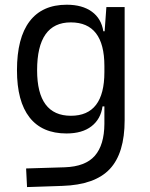

<svg xmlns="http://www.w3.org/2000/svg" viewBox="-20 -547 626 801"><path d="M92.8 233.4 88.9 155.8 250 150.9Q336.4 147.9 375.7 102.8Q415 57.6 415.5 -30.3V-103H407.7Q400.4 -50.3 361.8 -20.3Q323.2 9.8 257.3 9.8Q155.8 9.8 103.3 -57.1Q50.8 -124 50.8 -253.9Q50.8 -388.7 103.5 -458Q156.2 -527.3 258.3 -527.3Q323.2 -527.3 363 -498.5Q402.8 -469.7 411.1 -416.5H416.5L423.8 -517.6H500V-45.9Q500 92.3 438 158.2Q376 224.1 240.2 228.5ZM415.5 -271.5Q415.5 -453.6 275.4 -453.6Q134.8 -453.6 134.8 -253.9Q134.8 -64 275.9 -64Q415.5 -64 415.5 -246.1Z"/></svg>

Font: Cascadia Code NF SemiLight
Style: Regular
Weight: 350
Monospace: yes
Designer: Aaron Bell
Foundry: Saja Typeworks
Version: Version 2404.023; ttfautohint (v1.8.4)